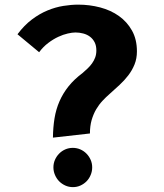

<svg xmlns="http://www.w3.org/2000/svg" viewBox="-20 -778 690 807"><path d="M555.5 -562Q555.5 -532 545.5 -507.2Q535.5 -482.5 519.2 -461.2Q503 -440 482.2 -420.8Q461.5 -401.5 440 -382.5Q425.5 -370 410.8 -354.2Q396 -338.5 384.2 -318.5Q372.5 -298.5 365.2 -273.5Q358 -248.5 358 -217L202.5 -199.5Q203 -243 209.2 -281Q215.5 -319 230 -352.2Q244.5 -385.5 268 -415Q291.5 -444.5 327 -471Q338 -480.5 348.5 -490.5Q359 -500.5 367 -511.8Q375 -523 380 -536.2Q385 -549.5 385 -566Q385 -586 377.8 -600.2Q370.5 -614.5 358.2 -623.8Q346 -633 330 -637.2Q314 -641.5 297 -641.5Q284 -641.5 265 -637.2Q246 -633 225 -623.2Q204 -613.5 182.8 -597.5Q161.5 -581.5 144.5 -558.5L53.5 -634Q82 -672 114.2 -696.2Q146.5 -720.5 180 -734.2Q213.5 -748 246.5 -753.2Q279.5 -758.5 309 -758.5Q356.5 -758.5 401 -746.8Q445.5 -735 479.8 -710.8Q514 -686.5 534.8 -649.5Q555.5 -612.5 555.5 -562ZM204.5 -74.5Q204.5 -91.5 211 -106.2Q217.5 -121 228.5 -132.2Q239.5 -143.5 254.2 -150Q269 -156.5 286 -156.5Q303 -156.5 317.8 -150Q332.5 -143.5 343.5 -132.2Q354.5 -121 361 -106.2Q367.5 -91.5 367.5 -74.5Q367.5 -58 361.2 -42.8Q355 -27.5 344 -16.2Q333 -5 318.2 1.8Q303.5 8.5 286.5 8.5Q269.5 8.5 254.5 1.8Q239.5 -5 228.5 -16.2Q217.5 -27.5 211 -42.8Q204.5 -58 204.5 -74.5Z"/></svg>

Font: B612 Mono
Style: Bold
Weight: 700
Version: Version 1.005